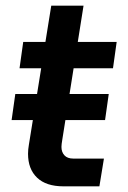

<svg xmlns="http://www.w3.org/2000/svg" viewBox="-20 -658 451 678"><path d="M204 0Q143 0 111 -30.5Q79 -61 79 -115Q79 -130 82 -147L161 -638H275L200 -165Q197 -148 197 -139Q197 -121 207.5 -109.5Q218 -98 239 -98H347L331 0ZM21 -234 34 -326H364L351 -234ZM49 -417 62 -510H392L379 -417Z"/></svg>

Font: MuseoModerno Medium
Style: Italic
Weight: 500
Italic angle: -9°
Designer: Pablo Cosgaya, Héctor Gatti, Marcela Romero, and the Authors of The MuseoModerno Project.
Foundry: Omnibus-Type Team
Version: Version 1.003